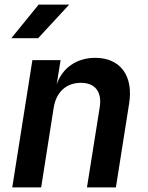

<svg xmlns="http://www.w3.org/2000/svg" viewBox="-20 -810 640 830"><path d="M29 -645H145L279 -790H147ZM33 0H158L212 -344C223 -413 267 -452 330 -452C390 -452 422 -414 411 -346L356 0H481L538 -361C558 -482 500 -560 392 -560C311 -560 249 -516 225 -445L242 -550H120Z"/></svg>

Font: JetBrains Mono
Style: Bold Italic
Weight: 558
Italic angle: -9°
Monospace: yes
Designer: Philipp Nurullin, Konstantin Bulenkov
Foundry: JetBrains
Version: Version 2.305